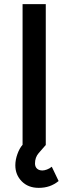

<svg xmlns="http://www.w3.org/2000/svg" viewBox="-20 -700 331 927"><path d="M89 -1V-680H201V0Q184 19 166.5 39.5Q149 60 149 89Q149 105 158.5 114Q168 123 185 123Q194 123 206.5 118.5Q219 114 230 105L263 174Q242 191 218.5 199Q195 207 167 207Q116 207 85 175.5Q54 144 54 98Q54 72 64 44Q74 16 89 -1Z"/></svg>

Font: Palanquin SemiBold
Style: Regular
Weight: 600
Designer: Pria Ravichandran
Version: Version 1.0.4